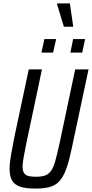

<svg xmlns="http://www.w3.org/2000/svg" viewBox="-20 -1093 537 1121"><path d="M186 8Q131 8 98 -3Q65 -14 50.5 -39Q36 -64 36 -106Q36 -140 44 -187Q52 -234 65 -298L148 -688H225L135 -262Q125 -212 118.5 -177.5Q112 -143 112 -121Q112 -97 119.5 -84Q127 -71 144 -66Q161 -61 190 -61Q224 -61 245 -69Q266 -77 280 -98.5Q294 -120 304.5 -159.5Q315 -199 329 -262L419 -688H497L414 -298Q399 -224 386 -171Q373 -118 357 -83Q341 -48 319.5 -28Q298 -8 266 0Q234 8 186 8ZM391 -786 407 -865H477L460 -786ZM222 -786 239 -865H308L290 -786ZM353 -937 313 -1068 314 -1073H388L407 -942L406 -937Z"/></svg>

Font: Saira Condensed
Style: Italic
Weight: 400
Width: 3
Italic angle: -12°
Designer: Hector Gatti with collaboration of the Omnibus-Type team
Foundry: Omnibus-Type
Version: Version 1.100